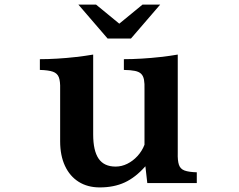

<svg xmlns="http://www.w3.org/2000/svg" viewBox="-20 -798 1040 837"><path d="M449.2 -629.9 321.8 -777.8H398.9L500 -694.8L601.1 -777.8H678.2L550.8 -629.9ZM613.8 -73.2Q570.8 -24.4 523.7 -2.7Q476.6 19 415 19Q361.8 19 323 -5.4Q284.2 -29.8 263.2 -75Q242.2 -120.1 242.2 -182.1V-409.2Q243.2 -443.4 236.6 -460.9Q230 -478.5 210.7 -485.4Q191.4 -492.2 153.8 -493.2V-540Q189.9 -540 230.7 -542.5Q271.5 -544.9 311.8 -549.6Q352.1 -554.2 386.2 -560.1V-211.9Q386.2 -141.1 409.9 -106.4Q433.6 -71.8 483.9 -71.8Q510.3 -71.8 534.9 -84Q559.6 -96.2 579.3 -117.7Q599.1 -139.2 609.9 -167V-407.2Q610.8 -434.1 607.7 -450.7Q604.5 -467.3 595.2 -476.3Q585.9 -485.4 567.9 -489Q549.8 -492.7 520 -493.2V-540Q556.2 -540 597.7 -542.5Q639.2 -544.9 680.2 -549.6Q721.2 -554.2 754.9 -560.1V-131.8Q753.9 -97.7 760 -79.6Q766.1 -61.5 784.4 -54.7Q802.7 -47.9 837.9 -46.9V0H622.1Z"/></svg>

Font: BIZ UDMincho
Style: Bold
Weight: 700
Monospace: yes
Designer: TypeBank Co., Ltd.
Foundry: Morisawa Inc.
Version: Version 1.06